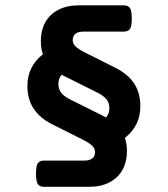

<svg xmlns="http://www.w3.org/2000/svg" viewBox="-20 -600 640 732"><path d="M456.1 -74.2Q463.9 -52.7 463.9 -24.4Q463.9 16.1 447.3 46.9Q430.7 77.6 397.9 95Q365.2 112.3 318.8 112.3H147.9Q130.9 112.3 124 101.8Q117.2 91.3 117.2 62Q117.2 32.7 124 22.5Q130.9 12.2 147.9 12.2H301.3Q342.3 12.2 342.3 -21Q342.3 -34.2 330.8 -44.9Q319.3 -55.7 295.9 -67.4L178.2 -126.5Q131.8 -149.9 108.2 -185.8Q84.5 -221.7 84.5 -272.5Q84.5 -346.7 143.6 -393.1Q135.7 -414.6 135.7 -442.9Q135.7 -483.4 152.3 -514.2Q168.9 -544.9 201.7 -562.3Q234.4 -579.6 280.8 -579.6H451.7Q468.8 -579.6 475.6 -569.1Q482.4 -558.6 482.4 -529.3Q482.4 -500 475.6 -489.7Q468.8 -479.5 451.7 -479.5H298.3Q257.3 -479.5 257.3 -446.3Q257.3 -433.1 268.8 -422.4Q280.3 -411.6 303.7 -399.9L421.4 -340.8Q467.8 -317.4 491.5 -281.5Q515.1 -245.6 515.1 -194.8Q515.1 -120.6 456.1 -74.2ZM372.1 -158.7Q376 -156.7 378.9 -155Q381.8 -153.3 384.3 -152.3Q397 -166.5 397 -186.5Q397 -208.5 385.3 -222.4Q373.5 -236.3 347.2 -249L227.5 -308.6Q223.6 -310.5 220.7 -312.3Q217.8 -314 215.3 -314.9Q202.6 -300.8 202.6 -280.8Q202.6 -258.8 214.4 -244.9Q226.1 -231 252.4 -218.3Z"/></svg>

Font: Courier Prime Sans
Style: Bold
Weight: 700
Designer: Alan Dague-Greene
Foundry: Quote-Unquote Apps
Version: Version 3.020